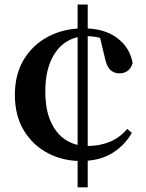

<svg xmlns="http://www.w3.org/2000/svg" viewBox="-20 -754 629 826"><path d="M357.4 52H313.9V-734.4H357.4ZM352.8 -598.4Q300.6 -598.4 260.4 -570.7Q220.2 -542.9 197.5 -489.5Q174.9 -436.2 174.9 -359.8Q174.9 -282.9 198.5 -230.6Q222.1 -178.2 263 -152Q303.9 -125.9 355.7 -125.9Q407.1 -125.9 450.3 -143Q493.4 -160.2 527.6 -199.4L547.2 -182.3Q516 -127.5 461.4 -94.4Q406.7 -61.4 327.2 -61.4Q250.2 -61.4 185.6 -95.3Q121 -129.2 82.5 -192.9Q44 -256.7 44 -346Q44 -434.7 83 -498.7Q122 -562.7 189.1 -597.4Q256.2 -632.1 338.7 -632.1Q427.8 -632.1 483 -591.4Q538.2 -550.8 550.6 -483Q544.4 -460.7 529.6 -449.6Q514.7 -438.4 494.2 -438.4Q471.6 -438.4 455.6 -452.3Q439.7 -466.2 431.9 -501.6L407.4 -604.9L464.7 -567.5Q432.3 -585.1 407 -591.8Q381.8 -598.4 352.8 -598.4Z"/></svg>

Font: Early Summer Mincho VF
Style: Regular
Weight: 250
Designer: GuiWonder
Version: Version 1.002